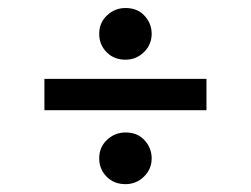

<svg xmlns="http://www.w3.org/2000/svg" viewBox="-20 -602 626 479"><path d="M293 -582Q321.8 -582 338.9 -564.5Q358.4 -544.4 358.4 -517.6Q358.4 -490.7 338.9 -471.7Q319.8 -453.1 293 -453.1Q265.1 -453.1 247.1 -470.7Q227.5 -489.7 227.5 -517.6Q227.5 -545.4 247.1 -563.7Q266.6 -582 293 -582ZM293 -271.5Q321.8 -271.5 338.9 -253.9Q358.4 -233.9 358.4 -207Q358.4 -180.2 338.9 -161.1Q319.8 -142.6 293 -142.6Q265.1 -142.6 247.1 -160.2Q227.5 -179.2 227.5 -207Q227.5 -234.9 247.1 -253.2Q266.6 -271.5 293 -271.5ZM90.8 -327.1V-405.3H495.1V-327.1Z"/></svg>

Font: Consola Mono
Style: Book
Weight: 400
Monospace: yes
Designer: Wojciech Kalinowski "wmk69" (wmk69@o2.pl)
Foundry: Wojciech Kalinowski "wmk69" (wmk69@o2.pl)
Version: Version 2.1.0